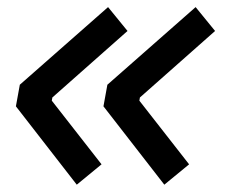

<svg xmlns="http://www.w3.org/2000/svg" viewBox="-20 -522 626 530"><path d="M191.9 -12.2 23.9 -228.5 34.7 -288.1 278.3 -502.4 332 -436.5 124.5 -252.9 123 -244.1 260.3 -68.4ZM433.6 -12.2 265.6 -228.5 276.4 -288.1 520 -502.4 573.7 -436.5 366.2 -252.9 364.7 -244.1 502 -68.4Z"/></svg>

Font: Cascadia Code
Style: Italic
Weight: 400
Italic angle: -10°
Designer: Aaron Bell
Foundry: Saja Typeworks
Version: Version 2407.024